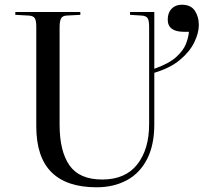

<svg xmlns="http://www.w3.org/2000/svg" viewBox="-20 -781 864 815"><path d="M390 14Q263 14 198.5 -50Q134 -114 134 -245V-668Q134 -694 127.5 -704Q121 -714 101 -715L45 -718V-730H321V-718L263 -715Q245 -714 239 -702.5Q233 -691 233 -664V-252Q233 -139 275 -79Q317 -19 414 -19Q512 -19 562.5 -83Q613 -147 613 -254V-668Q613 -694 606.5 -704Q600 -714 580 -715L532 -718V-730H635V-489Q697 -511 727.5 -538.5Q758 -566 769 -594Q780 -622 782 -646H761Q692 -646 692 -698Q692 -727 708.5 -744Q725 -761 752 -761Q790 -761 807 -735.5Q824 -710 824 -675Q824 -641 804.5 -601Q785 -561 743.5 -526.5Q702 -492 635 -472V-254Q635 -165 604 -105Q573 -45 517.5 -15.5Q462 14 390 14Z"/></svg>

Font: Display Regular
Style: Regular
Weight: 400
Designer: Latin by Veronika Burian and Jose Scaglione. Greek by Irene Vlachou. Cyrillic by Vera Evstafieva.
Foundry: TypeTogether
Version: Version 3.002